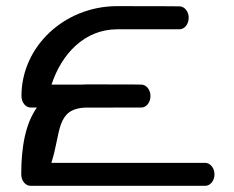

<svg xmlns="http://www.w3.org/2000/svg" viewBox="-20 -600 755 620"><path d="M643 -74.1H145.8C177.7 -171.8 159.6 -249.4 257.5 -252.6C346.9 -252.6 436.3 -252.6 436.3 -252.7C452.2 -252.7 465.9 -268.8 465.9 -289.8C465.9 -310.6 452.2 -326.8 436.3 -326.8C436.3 -326.8 434.8 -327.5 264 -327.5C256.6 -327.5 249.4 -327.3 242.5 -326.8H146.4C179 -426.6 253.5 -505.4 358.7 -505.4C476.6 -505.4 559.6 -505.4 559.6 -505.4C575.5 -505.4 589.3 -521.5 589.3 -542.5C589.3 -563.3 575.5 -579.5 559.6 -579.5C559.6 -579.5 529.5 -580.2 358.7 -580.2C187.9 -580.2 49.3 -449.9 49.3 -289.8C49.3 -268.8 63.2 -252.7 78.9 -252.7C78.9 -252.7 86.4 -252.7 99.1 -252.7C61.3 -199.5 48.6 -122.5 48.6 -37C48.6 -16.1 62.6 0 78.3 0C78.3 0 642.8 0.2 643 0C658.8 0 672.6 -16.1 672.6 -37C672.6 -57.9 658.8 -73.7 643 -74.1Z"/></svg>

Font: Hi.
Style: Tall Regular
Weight: 400
Designer: Mew Too, Robert Jablonski
Foundry: Cannot Into Space Fonts
Version: Version 1.996